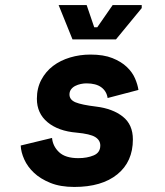

<svg xmlns="http://www.w3.org/2000/svg" viewBox="-20 -726 652 760"><path d="M322 -396Q311 -396 299.5 -393.5Q288 -391 278 -386Q268 -381 261.5 -372.5Q255 -364 255 -352Q255 -331 279 -321Q303 -311 361 -304Q426 -296 466 -264.5Q506 -233 506 -174Q506 -86 444.5 -36Q383 14 274 14Q219 14 179.5 -2Q140 -18 114.5 -42Q89 -66 76 -95Q63 -124 62 -150L186 -180Q189 -147 214 -123.5Q239 -100 290 -100Q325 -100 351 -111Q377 -122 377 -150Q377 -171 357 -183.5Q337 -196 283 -201Q211 -207 168.5 -242Q126 -277 126 -335Q126 -377 143.5 -410Q161 -443 190 -465Q219 -487 257.5 -498.5Q296 -510 338 -510Q390 -510 425 -496Q460 -482 482 -461Q504 -440 514.5 -415.5Q525 -391 528 -370L406 -338Q402 -365 381 -380.5Q360 -396 322 -396ZM541 -694 439 -570H267L212 -706H323L353 -618H365L426 -706H541Z"/></svg>

Font: Space Mono
Style: Bold Italic
Weight: 700
Italic angle: -12°
Monospace: yes
Designer: Colophon Foundry / Benjamin Critton
Foundry: Colophon Foundry
Version: Version 1.000;PS 1.000;hotconv 1.0.81;makeotf.lib2.5.63406